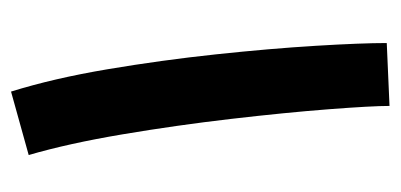

<svg xmlns="http://www.w3.org/2000/svg" viewBox="-209 -513 726 348"><g transform="rotate(-90 154.0 -339.0)"><path d="M250 -1Q250 -47 245 -129.5Q240 -212 229.5 -310.5Q219 -409 202.5 -507Q186 -605 162 -682L47 -650Q68 -578 84.5 -480Q101 -382 112.5 -283Q124 -184 130 -106Q136 -28 136 4Z"/></g></svg>

Font: Noto Sans Arabic UI SemiCondensed Semi
Style: Regular
Weight: 600
Width: 4
Designer: Nadine Chahine - Monotype Design Team
Foundry: Monotype Imaging Inc.
Version: Version 1.900